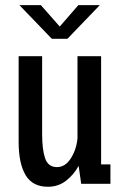

<svg xmlns="http://www.w3.org/2000/svg" viewBox="-20 -720 490 752"><path d="M167.5 11.5Q107.5 11.5 80.2 -34.2Q53 -80 53 -164.5V-500H145V-195Q145 -134 156.8 -99.8Q168.5 -65.5 203.5 -65.5Q235.5 -65.5 257.5 -100Q279.5 -134.5 283.5 -178.5V-500H376V-76H412.5V0H298L288 -70.5Q269 -35.5 238.5 -12Q208 11.5 167.5 11.5ZM56 -700H140L214 -616L287 -700H371L244 -568H183Z"/></svg>

Font: Trispace Condensed
Style: Regular
Weight: 400
Width: 3
Designer: Tyler Finck
Foundry: Etcetera Type Company
Version: Version 1.210; ttfautohint (v1.8.3)